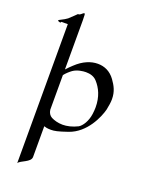

<svg xmlns="http://www.w3.org/2000/svg" viewBox="-162 -722 770 1027"><g transform="rotate(20 223.0 -209.0)"><path d="M178.2 -334C201.2 -350.1 233.9 -354 250 -354C273.9 -354 296.9 -348.1 313 -330.1C341.8 -298.8 362.8 -254.9 362.8 -194.8C362.8 -183.1 361.8 -168.9 359.9 -155.8C354 -112.8 332 -80.1 313 -68.8C282.2 -53.2 252 -46.9 228 -46.9C201.2 -46.9 178.2 -54.2 163.1 -62C149.9 -68.8 141.1 -83 139.2 -100.1V-296.9C148.9 -310.1 167 -326.2 178.2 -334ZM139.2 168.9V-5.9C146 -3.9 154.8 0 178.2 0C199.2 0 217.8 -3.9 271 -22C366.2 -54.2 410.2 -158.2 421.9 -203.1C426.8 -227.1 430.2 -247.1 430.2 -265.1C430.2 -309.1 414.1 -337.9 393.1 -367.2C367.2 -402.8 333 -418 294.9 -418C255.9 -418 212.9 -400.9 172.9 -362.8C163.1 -354 149.9 -340.8 139.2 -329.1V-609.9C139.2 -640.1 138.2 -647 134.8 -647C130.9 -647 127 -644 118.2 -636.2C112.8 -630.9 103 -630.9 103 -630.9C103 -630.9 82 -609.9 62 -591.8C42 -576.2 15.1 -567.9 15.1 -563C15.1 -560.1 25.9 -556.2 28.8 -556.2C33.2 -556.2 34.2 -562 34.2 -562H70.8V229C82 210 139.2 200.2 139.2 168.9Z"/></g></svg>

Font: Pierce
Style: Roman
Weight: 500
Version: Version 0.2.0